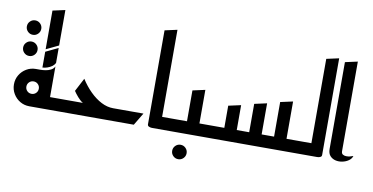

<svg xmlns="http://www.w3.org/2000/svg" viewBox="-90 -1056 2949 1520"><g transform="rotate(10 1385.0 -296.0)"><path d="M104 -562Q80 -562 63 -579Q46 -596 46 -620Q46 -644 63 -661Q80 -678 104 -678Q128 -678 145 -661Q162 -644 162 -620Q162 -596 145 -579Q128 -562 104 -562ZM104 -392Q80 -392 63 -409Q46 -426 46 -450Q46 -474 63 -491Q80 -508 104 -508Q128 -508 145 -491Q162 -474 162 -450Q162 -426 145 -409Q128 -392 104 -392Z M173 0 238 -100H435V0ZM280 0V-200H324V0ZM224 -320V-447L324 -495V-374Q315 -357 298.5 -345.5Q282 -334 262.5 -327.5Q243 -321 224 -320ZM224 -467V-778L324 -800V-515ZM324 -150 175 -300Q188 -300 209 -300Q230 -300 252.5 -303.5Q275 -307 294.5 -317Q314 -327 324 -346ZM175 0Q134 0 100 -20Q66 -40 45.5 -74.5Q25 -109 25 -150Q25 -192 45.5 -226Q66 -260 100 -280Q134 -300 175 -300Q216 -300 250 -280Q284 -260 304 -226Q324 -192 324 -150Q324 -109 304 -74.5Q284 -40 250 -20Q216 0 175 0ZM175 -100Q196 -100 210.5 -114.5Q225 -129 225 -150Q225 -171 210.5 -185.5Q196 -200 175 -200Q154 -200 139.5 -185.5Q125 -171 125 -150Q125 -129 139.5 -114.5Q154 -100 175 -100Z M395 0V-100H588Q567 -112 544.5 -138Q522 -164 510 -183L566 -290Q601 -235 644.5 -192Q688 -149 735.5 -124.5Q783 -100 831 -100H1075L1015 0Z M1165 0Q1165 0 1155 -0.5Q1145 -1 1135 -6Q1125 -11 1125 -23V-778L1225 -800V-100H1345V0Z M1408 208Q1384 208 1367 191Q1350 174 1350 150Q1350 126 1367 109Q1384 92 1408 92Q1432 92 1449 109Q1466 126 1466 150Q1466 174 1449 191Q1432 208 1408 208Z M1425 0V-100H1645V0ZM1425 -210V-348L1525 -370V-210ZM1305 0V-100H1425V-278L1525 -300V-23Q1525 -11 1515 -6Q1505 -1 1495 -0.5Q1485 0 1485 0Z M1605 0V-100H1725V-278L1825 -300V-100H1925V-328L2025 -350V-100H2125V-378L2225 -400V-100H2345V0Z M2305 0V-100H2425V-778L2525 -800V-23Q2525 -11 2515 -6Q2505 -1 2495 -0.5Q2485 0 2485 0Z M2770 -58Q2764 -36 2742.5 -20.5Q2721 -5 2692.5 1Q2664 7 2637.5 1Q2611 -5 2593 -24.5Q2575 -44 2575 -80V-778L2675 -800V-80Q2675 -62 2686 -54.5Q2697 -47 2713 -46.5Q2729 -46 2745 -50Q2761 -54 2770 -58Z"/></g></svg>

Font: Reem Kufi Fun
Style: Regular
Weight: 400
Designer: Khaled Hosny
Version: Version 1.005